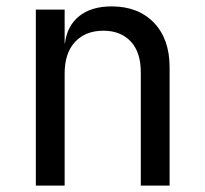

<svg xmlns="http://www.w3.org/2000/svg" viewBox="-20 -580 640 600"><path d="M92 0V-550H182V-445H183Q190 -500 228 -530Q266 -560 329 -560Q412 -560 461 -509Q510 -458 510 -370V0H420V-354Q420 -417 388.5 -450.5Q357 -484 303 -484Q247 -484 214.5 -449Q182 -414 182 -350V0Z"/></svg>

Font: JetBrainsMonoNL NF
Style: Regular
Weight: 400
Designer: Philipp Nurullin, Konstantin Bulenkov
Foundry: JetBrains
Version: Version 2.304; ttfautohint (v1.8.4.7-5d5b);Nerd Fonts 3.2.1